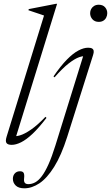

<svg xmlns="http://www.w3.org/2000/svg" viewBox="-20 -755 586 1014"><path d="M212.5 -673Q203.5 -676.5 189.5 -681Q175.5 -685.5 160 -690.8Q144.5 -696 130 -701L132 -707L276 -735H281.5L60.5 -20L48 -37.5Q61 -33 85.2 -40Q109.5 -47 143.8 -70.5Q178 -94 220 -138L225.5 -132.5Q185 -79.5 151.8 -48.2Q118.5 -17 91.2 -3.5Q64 10 42 10Q21 10 14.2 0.2Q7.5 -9.5 15 -33.5ZM456 -685.5Q456 -697.5 461.5 -707.5Q467 -717.5 477.2 -723.8Q487.5 -730 501.5 -730Q523 -730 534.8 -716.8Q546.5 -703.5 546.5 -685.5Q546.5 -673.5 541.2 -662.8Q536 -652 526 -645.8Q516 -639.5 501.5 -639.5Q480.5 -639.5 468.2 -653.2Q456 -667 456 -685.5ZM335 -32.5Q303.5 66.5 266 126.2Q228.5 186 188.5 212.8Q148.5 239.5 108.5 239.5Q78 239.5 63 224.8Q48 210 48 189.5Q48 172 58.2 160.8Q68.5 149.5 85.5 149.5Q99.5 149.5 104.5 157.5Q109.5 165.5 107.5 184.5Q105 203 110.8 210.2Q116.5 217.5 129.5 217.5Q148.5 217.5 166.2 207.8Q184 198 201.2 175Q218.5 152 236.2 112.5Q254 73 272.5 13.5L424.5 -475.5L436 -457Q421.5 -461 398.2 -453Q375 -445 342.8 -420Q310.5 -395 268 -346.5L262.5 -351.5Q301 -407.5 333.5 -440.5Q366 -473.5 394 -488.2Q422 -503 445.5 -503Q459.5 -503 466.5 -498.8Q473.5 -494.5 474.8 -486Q476 -477.5 471.5 -464Z"/></svg>

Font: Newsreader 60pt Light
Style: Italic
Weight: 300
Italic angle: -17°
Designer: Hugues Gentile
Foundry: Production Type
Version: Version 1.003